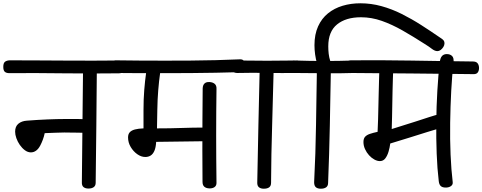

<svg xmlns="http://www.w3.org/2000/svg" viewBox="-64 -1132 2934 1168"><path d="M124 -205Q105 -205 87.5 -218Q70 -231 56.5 -250.5Q43 -270 35.5 -291.5Q28 -313 28 -331Q28 -363 48 -379.5Q68 -396 100 -398Q164 -403 224.5 -405.5Q285 -408 327 -408Q341 -408 364 -408Q387 -408 411 -408Q435 -408 450 -407Q466 -407 477.5 -395Q489 -383 489 -365Q489 -347 476.5 -335.5Q464 -324 449 -324Q434 -325 410.5 -325Q387 -325 364 -325.5Q341 -326 327 -326Q305 -326 272 -324.5Q239 -323 208 -322Q204 -302 196.5 -282Q189 -262 181 -247Q170 -226 155.5 -215.5Q141 -205 124 -205ZM474 15Q455 15 444 6Q433 -3 434 -24Q436 -196 437.5 -364.5Q439 -533 441 -698Q441 -717 453.5 -730Q466 -743 483 -743Q502 -743 514 -728.5Q526 -714 525 -697Q524 -533 522 -363.5Q520 -194 518 -20Q518 -2 506 6.5Q494 15 474 15ZM660 -686Q585 -685 499.5 -685Q414 -685 325.5 -686Q237 -687 152 -687.5Q67 -688 -7 -687Q-25 -687 -34.5 -695Q-44 -703 -44 -725Q-44 -748 -34 -756Q-24 -764 -6 -765Q68 -765 153.5 -764.5Q239 -764 328 -763.5Q417 -763 502 -763Q587 -763 661 -764Q679 -764 688.5 -756Q698 -748 698 -726Q698 -703 688.5 -695Q679 -687 660 -686Z M643 -688Q627 -688 618.5 -697.5Q610 -707 610 -726Q610 -767 643 -765Q711 -764 785.5 -763.5Q860 -763 938 -763Q1016 -763 1094.5 -763.5Q1173 -764 1248 -766Q1323 -768 1392 -771Q1412 -773 1420.5 -761Q1429 -749 1429 -732Q1428 -716 1420.5 -705Q1413 -694 1393 -693Q1324 -691 1248.5 -689.5Q1173 -688 1094.5 -687.5Q1016 -687 937.5 -687Q859 -687 784.5 -687Q710 -687 643 -688ZM1208 14Q1189 13 1178.5 3.5Q1168 -6 1168 -26Q1167 -125 1167 -218.5Q1167 -312 1167.5 -405Q1168 -498 1169 -595Q1170 -615 1180.5 -624.5Q1191 -634 1210 -633Q1230 -632 1242 -622Q1254 -612 1253 -591Q1252 -519 1251.5 -449Q1251 -379 1251 -309Q1251 -239 1251.5 -167.5Q1252 -96 1253 -19Q1253 -2 1240.5 6.5Q1228 15 1208 14ZM820 -177Q795 -177 771 -194Q747 -211 731 -238Q715 -265 715 -296Q715 -316 725.5 -327.5Q736 -339 757 -344.5Q778 -350 809 -351Q809 -380 809 -408Q809 -436 809 -464Q809 -528 813.5 -584.5Q818 -641 825 -690Q828 -708 839.5 -721Q851 -734 868 -734Q881 -734 891 -727.5Q901 -721 906.5 -710Q912 -699 910 -687Q903 -638 898.5 -582Q894 -526 893 -464Q892 -436 892 -408Q892 -380 891 -351Q972 -351 1040.5 -353.5Q1109 -356 1188 -356Q1204 -356 1215.5 -344Q1227 -332 1227 -314Q1227 -298 1215.5 -286Q1204 -274 1188 -273L886 -269Q884 -234 875 -214Q866 -194 852 -185.5Q838 -177 820 -177Z M1541 16Q1522 16 1511 7Q1500 -2 1501 -23Q1504 -199 1508 -373Q1512 -547 1516 -722Q1517 -739 1528 -748Q1539 -757 1558 -757Q1580 -757 1590.5 -747.5Q1601 -738 1601 -719Q1597 -544 1591.5 -369.5Q1586 -195 1585 -20Q1585 -1 1573.5 7.5Q1562 16 1541 16ZM1380 -688Q1362 -688 1351 -697Q1340 -706 1341 -728Q1342 -751 1353.5 -758Q1365 -765 1382 -764Q1561 -761 1740 -764Q1757 -765 1767.5 -757Q1778 -749 1777 -726Q1776 -704 1765.5 -696.5Q1755 -689 1738 -688Q1649 -687 1559 -688.5Q1469 -690 1380 -688Z M1903 -707Q1888 -707 1878 -717.5Q1868 -728 1865 -744Q1857 -772 1853 -800.5Q1849 -829 1849 -857Q1849 -923 1871 -971.5Q1893 -1020 1931.5 -1051Q1970 -1082 2020.5 -1097Q2071 -1112 2128 -1112Q2194 -1112 2257 -1094.5Q2320 -1077 2380 -1047Q2440 -1017 2498.5 -979.5Q2557 -942 2615 -902Q2631 -892 2635.5 -885Q2640 -878 2640 -869Q2640 -857 2633 -846Q2626 -835 2616.5 -828Q2607 -821 2597 -821Q2581 -821 2563 -835Q2545 -849 2519 -865Q2449 -910 2385 -946.5Q2321 -983 2258.5 -1005Q2196 -1027 2132 -1027Q2040 -1027 1986.5 -983.5Q1933 -940 1933 -850Q1933 -827 1935.5 -805Q1938 -783 1945 -761Q1946 -759 1946 -757Q1946 -755 1946 -753Q1946 -734 1934 -720.5Q1922 -707 1903 -707ZM1888 16Q1868 16 1857.5 7Q1847 -2 1847 -23Q1856 -199 1858.5 -373Q1861 -547 1864 -722Q1864 -739 1875.5 -748Q1887 -757 1906 -757Q1928 -757 1938.5 -747.5Q1949 -738 1949 -719Q1946 -544 1942.5 -369.5Q1939 -195 1932 -20Q1932 -1 1920 7.5Q1908 16 1888 16ZM1728 -688Q1710 -689 1699 -697.5Q1688 -706 1689 -728Q1690 -751 1701.5 -758.5Q1713 -766 1730 -764Q1909 -758 2088 -764Q2105 -766 2115.5 -757.5Q2126 -749 2125 -726Q2124 -704 2113.5 -696.5Q2103 -689 2086 -688Q1997 -685 1907 -686.5Q1817 -688 1728 -688Z M2247 -152Q2231 -152 2213.5 -161.5Q2196 -171 2181 -187.5Q2166 -204 2156.5 -225Q2147 -246 2147 -268Q2147 -289 2157 -300Q2167 -311 2186 -317.5Q2205 -324 2233 -330Q2235 -365 2236 -406Q2237 -447 2238 -490Q2239 -533 2240 -574.5Q2241 -616 2242 -652Q2243 -688 2244 -716Q2246 -733 2258 -739.5Q2270 -746 2286 -746Q2306 -746 2318 -737Q2330 -728 2328 -710Q2327 -685 2326 -651.5Q2325 -618 2324 -579Q2323 -540 2322.5 -499.5Q2322 -459 2321 -420Q2320 -381 2319 -347L2465 -393Q2512 -408 2548 -420Q2584 -432 2616 -439Q2632 -441 2642 -432.5Q2652 -424 2656 -405Q2659 -389 2653 -376Q2647 -363 2632 -358Q2584 -344 2535.5 -329Q2487 -314 2432 -296.5Q2377 -279 2310 -259Q2307 -234 2299.5 -209Q2292 -184 2279.5 -168Q2267 -152 2247 -152ZM2644 9Q2625 8 2616 -1.5Q2607 -11 2605 -31Q2596 -105 2592.5 -197Q2589 -289 2590 -387.5Q2591 -486 2596.5 -580Q2602 -674 2611 -752Q2614 -780 2625 -791.5Q2636 -803 2654 -803Q2674 -803 2686 -791.5Q2698 -780 2695 -752Q2686 -675 2681 -580Q2676 -485 2674.5 -384.5Q2673 -284 2677 -191Q2681 -98 2690 -24Q2692 -8 2678 1Q2664 10 2644 9ZM2815 -681Q2726 -682 2631.5 -683Q2537 -684 2440.5 -685Q2344 -686 2250.5 -686.5Q2157 -687 2070 -688Q2054 -688 2045.5 -697.5Q2037 -707 2037 -727Q2037 -746 2045.5 -755.5Q2054 -765 2070 -765Q2157 -766 2250 -765.5Q2343 -765 2439 -763.5Q2535 -762 2629.5 -760.5Q2724 -759 2812 -758Q2832 -758 2840.5 -748Q2849 -738 2850 -722Q2851 -704 2843 -692Q2835 -680 2815 -681Z"/></svg>

Font: Playpen Sans Deva
Style: Regular
Weight: 400
Designer: Pooja Saxena, Gunjan Panchal, Laura Meseguer, Veronika Burian, José Scaglione
Foundry: TypeTogether
Version: Version 2.000